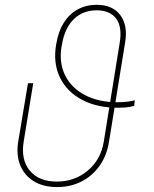

<svg xmlns="http://www.w3.org/2000/svg" viewBox="-20 -757 632 787"><path d="M532.2 -345.7 530.3 -323.2Q523.4 -321.3 513.7 -319.3Q503.9 -317.4 491.2 -316.4Q478.5 -315.4 462.9 -315.4Q377.4 -315.4 316.2 -347.9Q254.9 -380.4 226.1 -438.7Q197.3 -497.1 210 -574.2L210.9 -578.1Q219.2 -628.9 241.7 -664.3Q264.2 -699.7 298.6 -718.5Q333 -737.3 376 -737.3Q441.4 -737.3 472.9 -695.3Q504.4 -653.3 493.2 -585L426.8 -175.8Q417.5 -118.7 387.9 -77.1Q358.4 -35.6 313.7 -12.9Q269 9.8 213.9 9.8Q157.2 9.8 118.4 -14.2Q79.6 -38.1 62.7 -80.3Q45.9 -122.6 54.7 -176.8L94.7 -416H116.2L77.1 -176.8Q64.9 -102.5 102.1 -57.6Q139.2 -12.7 212.9 -12.7Q286.1 -12.7 339.6 -57.6Q393.1 -102.5 405.3 -175.8L470.7 -582Q481.4 -646 456.5 -680.2Q431.6 -714.4 376 -714.8Q318.8 -714.4 281.7 -677.7Q244.6 -641.1 233.4 -571.3L232.4 -567.4Q221.2 -499.5 247.1 -447.8Q272.9 -396 328.9 -366.9Q384.8 -337.9 462.9 -337.9Q474.1 -337.9 484.1 -338.6Q494.1 -339.4 502.9 -340.3Q511.7 -341.3 519 -342.8Q526.4 -344.2 532.2 -345.7Z"/></svg>

Font: Inter Thin
Style: Italic
Weight: 250
Italic angle: -9.3988°
Designer: Rasmus Andersson
Foundry: rsms
Version: Version 4.001;git-66647c0bb